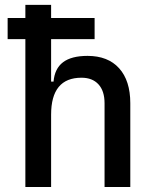

<svg xmlns="http://www.w3.org/2000/svg" viewBox="-20 -752 626 772"><path d="M10.7 -594.7V-679.7H360.4V-594.7ZM400.4 0V-336.9Q400.4 -386.2 376 -412.8Q351.6 -439.5 307.6 -439.5Q185.5 -439.5 185.5 -291L155.3 -423.8H195.3Q199.7 -476.1 233.4 -501.7Q267.1 -527.3 332 -527.3Q414.1 -527.3 459 -477.5Q503.9 -427.7 503.9 -336.9V0ZM82 0V-732.4H185.5V0Z"/></svg>

Font: Cascadia Code PL
Style: Regular
Weight: 400
Monospace: yes
Designer: Aaron Bell
Foundry: Saja Typeworks
Version: Version 2102.003